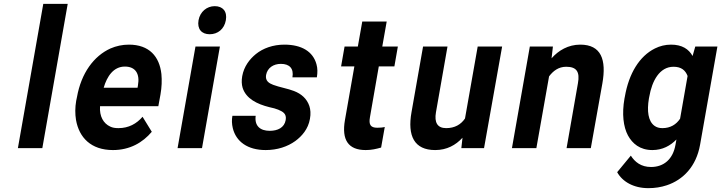

<svg xmlns="http://www.w3.org/2000/svg" viewBox="-20 -770 3749 998"><path d="M200 0 332 -750H205L73 0Z M769 -85 721 -163C690 -127 649 -104 596 -104C579 -104 565 -106 553 -112C518 -128 496 -165 500 -218H803L814 -278C821 -317 822 -353 819 -385C809 -476 756 -538 650 -538C616 -538 584 -531 554 -518C468 -479 402 -390 380 -265L376 -246C370 -211 370 -178 375 -147C391 -55 453 10 567 10C655 10 722 -29 769 -85ZM697 -326 695 -314H519C536 -373 570 -424 629 -424C684 -424 708 -387 697 -326Z M1030 0 1123 -528H996L903 0ZM1070 -592C1112 -592 1146 -619 1154 -665C1162 -711 1138 -738 1096 -738C1055 -738 1020 -709 1012 -665C1004 -619 1028 -592 1070 -592Z M1382 -90C1333 -90 1302 -115 1309 -168H1188C1184 -147 1185 -125 1190 -104C1207 -34 1267 10 1361 10C1422 10 1475 -8 1515 -37C1549 -62 1582 -99 1591 -152C1596 -178 1594 -201 1588 -219C1575 -257 1547 -282 1508 -297C1478 -309 1431 -317 1400 -329C1379 -337 1358 -349 1363 -380C1370 -418 1402 -438 1440 -438C1485 -438 1508 -414 1500 -368H1627C1631 -393 1631 -415 1625 -436C1607 -502 1548 -538 1458 -538C1399 -538 1347 -519 1310 -489C1278 -463 1248 -425 1239 -374C1235 -351 1236 -331 1241 -314C1259 -257 1316 -229 1380 -213C1399 -209 1414 -205 1426 -200C1449 -190 1471 -180 1465 -146C1458 -106 1423 -90 1382 -90Z M1881 10C1912 10 1936 4 1961 -3L1980 -110C1969 -107 1955 -106 1941 -106C1906 -106 1896 -122 1903 -161L1949 -425H2030L2048 -528H1967L1990 -658H1863L1840 -528H1771L1753 -425H1822L1773 -146C1755 -43 1790 10 1881 10Z M2299 -104C2253 -104 2237 -134 2246 -186L2306 -528H2179L2119 -187C2097 -64 2133 10 2242 10C2303 10 2349 -16 2384 -54L2378 0H2496L2590 -528H2463L2397 -154C2376 -123 2344 -104 2299 -104Z M2923 -423C2977 -423 2995 -397 2984 -337L2925 0H3051L3111 -336C3133 -460 3105 -538 2996 -538C2934 -538 2883 -508 2847 -467L2854 -528H2734L2641 0H2768L2834 -373C2855 -401 2883 -423 2923 -423Z M3496 -45 3491 -17C3478 57 3431 98 3364 98C3312 98 3280 72 3259 39L3188 125C3215 174 3273 208 3350 208C3384 208 3416 203 3446 193C3530 165 3599 96 3619 -18L3709 -528H3594L3580 -479C3560 -515 3525 -538 3468 -538C3438 -538 3410 -531 3384 -518C3304 -478 3249 -389 3228 -268L3226 -258C3212 -178 3220 -111 3244 -66C3267 -24 3306 10 3371 10C3424 10 3465 -13 3496 -45ZM3554 -375 3515 -153C3495 -123 3465 -104 3423 -104C3406 -104 3393 -108 3382 -116C3349 -140 3342 -193 3353 -258L3355 -268C3369 -349 3408 -423 3481 -423C3522 -423 3543 -404 3554 -375Z"/></svg>

Font: Asimov
Style: NarIt
Weight: 500
Designer: Google
Version: Version 2.000980; 2014